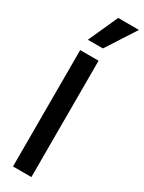

<svg xmlns="http://www.w3.org/2000/svg" viewBox="-257 -1019 786 1049"><g transform="rotate(30 136.5 -495.0)"><path d="M50 -734H166V0H50ZM142 -990H273L153 -804H58Z"/></g></svg>

Font: Niramit SemiBold
Style: Regular
Weight: 600
Designer: Katatrad Aksorn Co.,Ltd.
Foundry: Cadson Demak Co.,Ltd.
Version: Version 1.001; ttfautohint (v1.6)